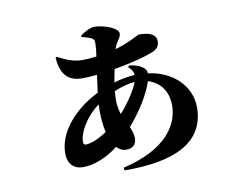

<svg xmlns="http://www.w3.org/2000/svg" viewBox="-75 -719 1149 889"><g transform="rotate(-10 500.0 -274.5)"><path d="M218 -504C222 -440 247 -389 321 -389C344 -389 368 -390 393 -393L382 -311C266 -253 185 -158 185 -60C185 -9 214 17 256 17C306 17 367 -6 422 -49C434 -36 449 -28 467 -28C495 -28 515 -42 515 -73C515 -93 509 -110 501 -128C552 -187 600 -260 620 -323C677 -306 711 -259 711 -194C711 -105 650 3 440 52L442 65C673 67 823 3 823 -165C823 -262 745 -344 626 -359C626 -368 623 -376 616 -383C600 -398 578 -406 547 -410L541 -403C556 -390 564 -376 565 -362C532 -360 499 -354 466 -344L478 -405C554 -418 620 -435 659 -450C683 -459 697 -473 697 -497C697 -528 670 -543 617 -543C610 -543 567 -515 499 -495C505 -525 530 -541 530 -564C530 -589 464 -614 419 -614C398 -614 369 -597 352 -584L353 -578C368 -574 386 -569 395 -565C408 -559 411 -554 411 -540C411 -523 409 -501 405 -477C384 -474 362 -472 340 -472C294 -472 260 -489 223 -508ZM559 -330C544 -291 507 -236 470 -195C464 -214 459 -236 459 -263L461 -304C498 -320 530 -328 559 -330ZM387 -125C351 -102 313 -84 287 -84C278 -84 275 -89 275 -98C275 -141 313 -210 377 -257L376 -228C376 -192 379 -156 387 -125Z"/></g></svg>

Font: Source Han Serif KR Heavy
Style: Regular
Weight: 900
Designer: Ryoko NISHIZUKA 西塚涼子 (kana & ideographs); Frank Grießhammer (Latin, Greek & Cyrillic); Wenlong ZHANG 张文龙 (bopomofo); San
Foundry: Adobe
Version: Version 2.001;hotconv 1.1.0;makeotfexe 2.6.0